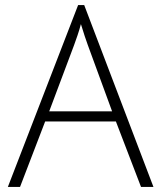

<svg xmlns="http://www.w3.org/2000/svg" viewBox="-20 -737 635 757"><path d="M11 0H59L158 -258H437L536 0H585L312 -717H288ZM174 -298 272 -559C281 -584 291 -611 299 -642C310 -607 319 -578 326 -560L422 -298Z"/></svg>

Font: Kathrein 35 Thin
Style: Regular
Weight: 250
Designer: Lazydogs Typefoundry, based on Open Sans by Ascender Corporation
Foundry: Lazydogs Typefoundry
Version: Version 1.003;PS 001.003;hotconv 1.0.88;makeotf.lib2.5.64775